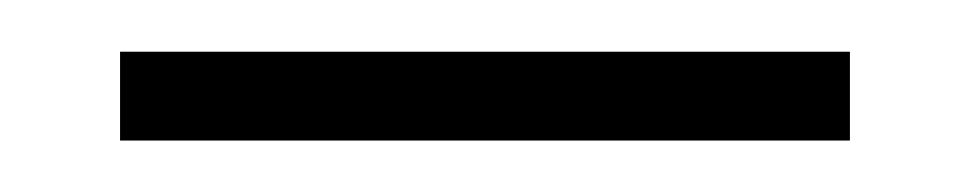

<svg xmlns="http://www.w3.org/2000/svg" viewBox="-20 -341 379 75"><path d="M312 -286.1H26.9V-320.8H312Z"/></svg>

Font: RawengulkSans
Style: Regular
Weight: 500
Designer: gluk (gluksza@wp.pl)
Foundry: gluk (gluksza@wp.pl)
Version: Version 0.94